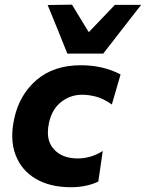

<svg xmlns="http://www.w3.org/2000/svg" viewBox="-20 -792 626 824"><path d="M285 11.5Q194.5 11.5 133.2 -24.8Q72 -61 47 -126.5Q32.5 -164 32.5 -209Q32.5 -242.5 40.5 -280Q62 -384 136 -448Q210 -512 327 -512Q422.5 -512 497.5 -472.5L460 -343.5Q424 -369 392.2 -377.2Q360.5 -385.5 333 -385.5Q282.5 -385.5 243 -354.8Q203.5 -324 190.5 -266Q185.5 -243.5 185.5 -224Q185.5 -180.5 210.5 -152.5Q246 -112 313.5 -112Q370.5 -112 421 -144L402 -13Q381.5 -2.5 351.2 4.5Q321 11.5 285 11.5ZM269 -562Q248 -614.5 227 -666.5Q205.5 -718.5 184.5 -770.5L289 -772Q306.5 -743 324.5 -713.5Q342.5 -684 361 -654Q389.5 -684 417.5 -713Q445.5 -742 473 -771H585.5Q503.5 -666.5 423 -562Z"/></svg>

Font: Heraclito
Style: Bold Italic
Weight: 700
Italic angle: -12°
Designer: Kostas Bartsokas (font) & Cristiano Sobral (main changes)
Foundry: Kostas Bartsokas (font) & Cristiano Sobral (main changes)
Version: Version 1.00;July 8, 2020;FontCreator 13.0.0.2655 64-bit